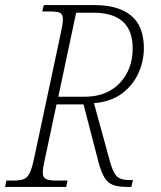

<svg xmlns="http://www.w3.org/2000/svg" viewBox="-37 -734 631 754"><path d="M-17 0 -12 -25H18Q42 -25 56 -30.5Q70 -36 79 -53.5Q88 -71 96 -108L199 -591Q204 -614 207 -631Q210 -648 210 -658Q210 -678 199 -683.5Q188 -689 156 -689H129L135 -714H335Q427 -714 477.5 -673Q528 -632 528 -545Q528 -494 506.5 -446.5Q485 -399 441.5 -366.5Q398 -334 332 -329L395 -99Q407 -56 422 -41.5Q437 -27 469 -27H485L479 0H461Q428 0 407.5 -7.5Q387 -15 374 -35.5Q361 -56 351 -93L291 -324H185L139 -108Q135 -91 133 -78.5Q131 -66 131 -57Q131 -37 143.5 -31Q156 -25 181 -25H228L223 0ZM294 -354Q382 -354 433 -407.5Q484 -461 484 -544Q484 -684 330 -684H262L192 -354Z"/></svg>

Font: Noto Serif SemiCondensed ExtraLight
Style: Italic
Weight: 200
Width: 4
Italic angle: -12°
Designer: Monotype Design Team
Foundry: Monotype Imaging Inc.
Version: Version 2.013